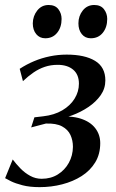

<svg xmlns="http://www.w3.org/2000/svg" viewBox="-34 -742 464 770"><path d="M125 8.5Q85 8.5 56.2 1Q27.5 -6.5 10.2 -15Q-7 -23.5 -13.5 -27.5L17 -102.5Q30.5 -84.5 48 -66.5Q65.5 -48.5 87 -36.8Q108.5 -25 133 -25Q170 -25 198 -42.5Q226 -60 242 -89Q258 -118 258.5 -153Q258.5 -179 248.5 -200.8Q238.5 -222.5 214.8 -235.2Q191 -248 150 -246.5L91 -231L104 -271.5L138.5 -275.5Q183.5 -280.5 215.8 -299.5Q248 -318.5 265.2 -346.5Q282.5 -374.5 282.5 -406.5Q282.5 -443 259.5 -462.5Q236.5 -482 197 -482Q169.5 -482 145.8 -474Q122 -466 100.8 -451.5Q79.5 -437 58 -416.5L45 -466Q72.5 -484 103 -496.8Q133.5 -509.5 166.2 -516.2Q199 -523 233.5 -523Q306 -523 347.2 -498Q388.5 -473 388.5 -419.5Q388.5 -387 369.8 -360.2Q351 -333.5 320.8 -313Q290.5 -292.5 254.5 -279.2Q218.5 -266 184 -261.5L191 -272.5Q249.5 -279 288.8 -266.5Q328 -254 348 -228Q368 -202 368 -168Q368 -124 348 -91Q328 -58 293.5 -36Q259 -14 215.5 -2.8Q172 8.5 125 8.5ZM147.5 -588.5Q125 -588.5 111.2 -605.2Q97.5 -622 97.5 -648.5Q98 -678 115.5 -700Q133 -722 161 -722Q187.5 -722 200.2 -705Q213 -688 213 -666Q213 -632.5 195.2 -610.5Q177.5 -588.5 147.5 -588.5ZM330 -588.5Q307.5 -588.5 294 -605.2Q280.5 -622 280.5 -648.5Q280.5 -678 298 -700Q315.5 -722 344 -722Q370 -722 383 -705Q396 -688 396 -666Q396 -632.5 378.2 -610.5Q360.5 -588.5 330 -588.5Z"/></svg>

Font: Merriweather 120pt
Style: Italic
Weight: 400
Italic angle: -7.8°
Version: Version 2.101